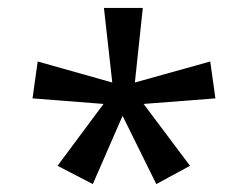

<svg xmlns="http://www.w3.org/2000/svg" viewBox="-20 -765 624 484"><path d="M125 -347 241 -503 62 -517 75 -610 263 -557 242 -745H340L320 -557L510 -610L523 -517L342 -503L459 -347L374 -301L289 -473L214 -301Z"/></svg>

Font: Noto Sans Gurmukhi UI SemiCondensed
Style: Regular
Weight: 400
Width: 4
Designer: Jelle Bosma - Monotype Design Team
Foundry: Monotype Imaging Inc.
Version: Version 2.004; ttfautohint (v1.8.4.7-5d5b)